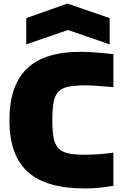

<svg xmlns="http://www.w3.org/2000/svg" viewBox="-20 -1047 693 1082"><path d="M457 15Q240 15 136.5 -78.5Q33 -172 33 -369Q33 -565 131.5 -660Q230 -755 433 -755Q468 -755 510 -752Q552 -749 619 -742V-556Q581 -559 556.5 -561Q532 -563 515.5 -564Q499 -565 486.5 -565.5Q474 -566 461 -566Q402 -566 365.5 -558.5Q329 -551 309 -530Q289 -509 282 -470.5Q275 -432 275 -369Q275 -309 282 -271Q289 -233 309.5 -211.5Q330 -190 366 -182.5Q402 -175 459 -175Q475 -175 497.5 -176Q520 -177 543 -178.5Q566 -180 586.5 -182.5Q607 -185 619 -187V0Q535 15 457 15ZM128 -945 360 -1027 598 -945V-797L363 -878L128 -797Z"/></svg>

Font: Encode Sans Wide
Style: Black
Weight: 900
Designer: Pablo Impallari, Andres Torresi
Foundry: Pablo Impallari, Andres Torresi
Version: Version 1.000; ttfautohint (v1.00) -l 8 -r 50 -G 200 -x 14 -